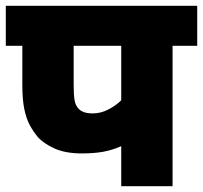

<svg xmlns="http://www.w3.org/2000/svg" viewBox="-20 -642 700 662"><path d="M575 -484V0H398V-138Q366 -124 334.5 -118.5Q303 -113 262 -113Q205 -113 167 -130.5Q129 -148 110 -170Q95 -188 83 -210Q71 -232 64 -265Q57 -298 57 -349V-484H0V-622H660V-484ZM398 -484H234V-349Q234 -312 237.5 -294.5Q241 -277 252 -266Q259 -259 270.5 -255Q282 -251 300 -251Q327 -251 352.5 -264Q378 -277 398 -296Z"/></svg>

Font: Noto Sans Devanagari UI Black
Style: Regular
Weight: 900
Designer: Jelle Bosma - Monotype Design Team
Foundry: Monotype Imaging Inc.
Version: Version 2.003; ttfautohint (v1.8.4.7-5d5b)